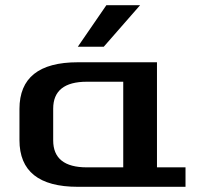

<svg xmlns="http://www.w3.org/2000/svg" viewBox="-20 -720 760 740"><path d="M55 -180V-300Q55 -480 280 -480H585V-75H695V0H280Q55 0 55 -180ZM185 -179Q185 -75 315 -75H455V-405H315Q185 -405 185 -301ZM280 -540 390 -700H520L380 -540Z"/></svg>

Font: Xolonium
Style: Regular
Weight: 400
Designer: Severin Meyer
Version: Version 4.2